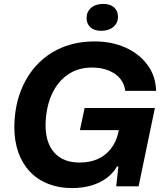

<svg xmlns="http://www.w3.org/2000/svg" viewBox="-20 -949 831 978"><path d="M346 9Q280 9 225.5 -12.5Q171 -34 132.5 -74.5Q94 -115 73.5 -172.5Q53 -230 53 -302Q54 -400 83.5 -479.5Q113 -559 166.5 -617Q220 -675 295 -706.5Q370 -738 462 -738Q549 -738 618.5 -707Q688 -676 730.5 -619.5Q773 -563 775 -486H618Q614 -522 592 -548.5Q570 -575 533 -590Q496 -605 448 -605Q378 -605 325.5 -569Q273 -533 243.5 -467.5Q214 -402 212 -313Q212 -266 223.5 -230.5Q235 -195 258 -170Q281 -145 313 -133Q345 -121 385 -121Q438 -121 478 -139Q518 -157 544.5 -191Q571 -225 582 -271L588 -300L602 -286H387L411 -399H769L686 0H572L583 -101H576Q555 -65 521 -40.5Q487 -16 443 -3.5Q399 9 346 9ZM496 -792Q460 -792 440.5 -810Q421 -828 421 -857Q421 -889 444 -909Q467 -929 506 -929Q542 -929 561.5 -911Q581 -893 581 -864Q581 -832 557.5 -812Q534 -792 496 -792Z"/></svg>

Font: Mona Sans ExtraLight
Style: Bold Italic
Weight: 700
Italic angle: -11.6951°
Version: Version 2.000